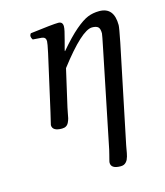

<svg xmlns="http://www.w3.org/2000/svg" viewBox="-103 -518 715 830"><g transform="rotate(-15 254.5 -103.0)"><path d="M305 151 392 -275Q405 -338 405 -343Q405 -365 396.5 -372Q388 -379 370 -379Q324 -379 216 -238L178 -72Q176 -65 173.5 -49.5Q171 -34 169 -26Q167 -18 162.5 -8.5Q158 1 150.5 5.5Q143 10 132 10Q89 10 89 -17Q89 -19 102 -72L158 -321Q167 -363 167 -372Q167 -390 149 -392L109 -395Q98 -411 108 -423Q210 -436 234 -436Q254 -436 254 -415Q254 -407 251 -393.5Q248 -380 241.5 -355.5Q235 -331 232 -320L230 -311L231 -310Q276 -363 309.5 -391.5Q343 -420 366.5 -429.5Q390 -439 418 -439Q484 -439 484 -359Q484 -348 471 -283L381 151Q380 157 378 167.5Q376 178 375 184.5Q374 191 371.5 199.5Q369 208 366.5 213Q364 218 359.5 223Q355 228 349 230.5Q343 233 335 233Q292 233 292 206Q292 202 294.5 193Q297 184 300 171.5Q303 159 305 151Z"/></g></svg>

Font: Linux Libertine O
Style: Italic
Weight: 400
Italic angle: -12°
Designer: Philipp H. Poll
Foundry: Philipp H. Poll
Version: Version 5.1.6